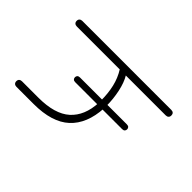

<svg xmlns="http://www.w3.org/2000/svg" viewBox="-186 -867 1028 1028"><g transform="rotate(-45 328.5 -352.5)"><path d="M519 -16V-318Q486 -298 434.5 -287Q383 -276 330 -276L338 -285V-129Q338 -119 333 -114Q328 -109 320 -109Q312 -109 307 -114Q302 -119 302 -129V-285L312 -276Q189 -283 125.5 -352Q62 -421 62 -559V-689Q62 -699 67.5 -705Q73 -711 83 -711Q93 -711 98.5 -705Q104 -699 104 -689V-565Q104 -441 157.5 -381.5Q211 -322 313 -317L302 -307V-484Q302 -494 307 -499Q312 -504 320 -504Q328 -504 333 -499Q338 -494 338 -484V-307L331 -317Q385 -317 432 -328Q479 -339 519 -364V-689Q519 -699 524.5 -705Q530 -711 540 -711Q550 -711 555.5 -705Q561 -699 561 -689V-16Q561 -5 555.5 0.5Q550 6 540 6Q530 6 524.5 0Q519 -6 519 -16Z"/></g></svg>

Font: SN Pro Thin
Style: Regular
Weight: 200
Designer: Tobias Whetton
Foundry: Supernotes
Version: Version 1.003;Glyphs 3.3 (3324)